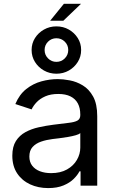

<svg xmlns="http://www.w3.org/2000/svg" viewBox="-20 -963 602 996"><path d="M230 12.7Q178.2 12.7 136 -6.8Q93.8 -26.4 68.8 -64Q43.9 -101.6 43.9 -155.3Q43.9 -202.1 62.5 -231.4Q81.1 -260.7 112.1 -277.6Q143.1 -294.4 180.7 -302.7Q218.3 -311 256.3 -315.9Q305.2 -322.3 335.9 -325.7Q366.7 -329.1 381.6 -337.4Q396.5 -345.7 396.5 -365.7V-368.7Q396.5 -402.8 383.8 -426.5Q371.1 -450.2 345.7 -462.9Q320.3 -475.6 282.2 -475.6Q243.2 -475.6 215.3 -463.4Q187.5 -451.2 170.2 -432.9Q152.8 -414.6 144 -395.5L59.6 -423.3Q80.6 -473.1 116.2 -501.2Q151.9 -529.3 194.8 -541Q237.8 -552.7 279.8 -552.7Q307.1 -552.7 342 -546.1Q377 -539.6 409.4 -520Q441.9 -500.5 463.1 -462.2Q484.4 -423.8 484.4 -359.9V0H397.9V-74.2H392.1Q382.8 -55.2 362.3 -34.9Q341.8 -14.6 309.1 -1Q276.4 12.7 230 12.7ZM245.1 -64.9Q293.9 -64.9 327.6 -84Q361.3 -103 378.9 -133.5Q396.5 -164.1 396.5 -197.3V-272.9Q391.1 -266.6 373 -261.5Q355 -256.3 331.8 -252.4Q308.6 -248.5 286.9 -245.8Q265.1 -243.2 252.4 -241.7Q220.7 -237.8 193.1 -228.3Q165.5 -218.8 148.9 -200.4Q132.3 -182.1 132.3 -150.9Q132.3 -122.6 147 -103.5Q161.6 -84.5 187 -74.7Q212.4 -64.9 245.1 -64.9ZM240.2 -855.5 311.5 -943.4H400.4L308.6 -855.5ZM272.5 -580.6Q237.3 -580.6 208 -597.2Q178.7 -613.8 161.4 -641.6Q144 -669.4 144 -703.6Q144 -737.8 161.4 -765.4Q178.7 -793 208 -809.6Q237.3 -826.2 272.5 -826.2Q308.1 -826.2 337.2 -809.6Q366.2 -793 383.5 -765.4Q400.9 -737.8 400.9 -703.6Q400.9 -669.4 383.5 -641.6Q366.2 -613.8 337.2 -597.2Q308.1 -580.6 272.5 -580.6ZM272.5 -642.1Q298.3 -642.1 316.2 -660.2Q334 -678.2 334 -703.6Q334 -729 316.2 -746.8Q298.3 -764.6 272.5 -764.6Q247.1 -764.6 229.2 -746.8Q211.4 -729 211.4 -703.6Q211.4 -678.2 229.2 -660.2Q247.1 -642.1 272.5 -642.1Z"/></svg>

Font: Inter Variable LoSnoCo
Style: Regular
Weight: 400
Designer: Rasmus Andersson
Foundry: rsms
Version: Version 4.000;git-a52131595; featfreeze: case,dlig,ss01,ss02